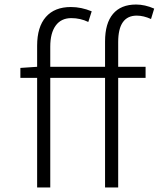

<svg xmlns="http://www.w3.org/2000/svg" viewBox="-20 -828 701 848"><path d="M661 -790 647 -744Q614 -759 584 -759Q502 -759 502 -642V-533H623V-484H502V0H444V-484H202V0H144V-484H70V-528L144 -533V-626Q144 -709 182.5 -753Q221 -797 293 -797Q339 -797 385 -778L370 -731Q335 -748 295 -748Q250 -748 226 -715Q202 -682 202 -622V-533H444V-645Q444 -725 479 -766.5Q514 -808 581 -808Q620 -808 661 -790Z"/></svg>

Font: NotoSansHansLight
Style: Regular
Weight: 300
Designer: Ryoko NISHIZUKA  (kana & ideographs); Paul D. Hunt (Latin, Greek & Cyrillic); Wenlong ZHANG  (bopomofo); Sandoll Communi
Foundry: Adobe Systems Incorporated
Version: Version 1.00;December 8, 2021;FontCreator 13.0.0.2675 64-bit